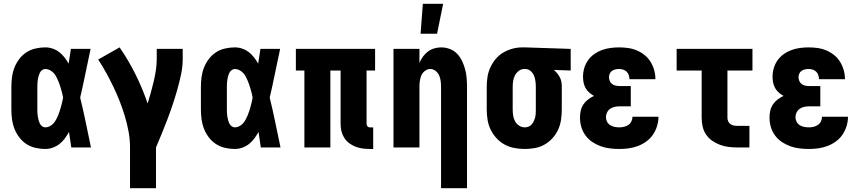

<svg xmlns="http://www.w3.org/2000/svg" viewBox="-20 -778 4540 1013"><path d="M219 8Q193 8 167 2Q141 -4 119.5 -18Q98 -32 82 -53Q66 -74 56.5 -98Q47 -122 43.5 -148Q40 -174 40 -200V-320Q40 -346 43.5 -372Q47 -398 56.5 -422Q66 -446 82 -467Q98 -488 119.5 -502Q141 -516 167 -522Q193 -528 219 -528Q239 -528 258 -521.5Q277 -515 292.5 -503Q308 -491 320.5 -475Q333 -459 342 -442Q345 -461 348 -480.5Q351 -500 354 -520H458Q444 -456 431 -391.5Q418 -327 403 -263Q419 -198 432.5 -132Q446 -66 460 0H356Q353 -21 350 -41.5Q347 -62 344 -82Q334 -64 322 -47.5Q310 -31 294 -18.5Q278 -6 258.5 1Q239 8 219 8ZM219 -106Q231 -106 242.5 -112Q254 -118 262 -127Q270 -136 276 -147Q282 -158 286.5 -169Q291 -180 295 -192Q299 -204 302 -215.5Q305 -227 308 -239Q311 -251 313 -263Q311 -275 308 -286.5Q305 -298 301.5 -309.5Q298 -321 294.5 -332Q291 -343 286 -354Q281 -365 275.5 -375.5Q270 -386 261.5 -394.5Q253 -403 242 -408.5Q231 -414 219 -414Q210 -414 202 -408Q194 -402 190 -393.5Q186 -385 183.5 -376Q181 -367 179.5 -357.5Q178 -348 177.5 -338.5Q177 -329 177 -320V-200Q177 -191 177.5 -181.5Q178 -172 179.5 -162.5Q181 -153 183.5 -144Q186 -135 190 -126.5Q194 -118 202 -112Q210 -106 219 -106Z M666 215V0Q666 -42 658.5 -83Q651 -124 639 -164Q627 -204 612 -242.5Q597 -281 579 -318.5Q561 -356 541 -392.5Q521 -429 498 -464L611 -528Q658 -460 695 -385.5Q732 -311 759 -232Q768 -261 776 -290Q784 -319 791 -348.5Q798 -378 802.5 -408Q807 -438 807 -468V-520H944V-468Q944 -427 935.5 -386.5Q927 -346 916 -307Q905 -268 892 -229Q879 -190 864.5 -151.5Q850 -113 834.5 -75.5Q819 -38 803 0V215Z M1219 8Q1193 8 1167 2Q1141 -4 1119.5 -18Q1098 -32 1082 -53Q1066 -74 1056.5 -98Q1047 -122 1043.5 -148Q1040 -174 1040 -200V-320Q1040 -346 1043.5 -372Q1047 -398 1056.5 -422Q1066 -446 1082 -467Q1098 -488 1119.5 -502Q1141 -516 1167 -522Q1193 -528 1219 -528Q1239 -528 1258 -521.5Q1277 -515 1292.5 -503Q1308 -491 1320.5 -475Q1333 -459 1342 -442Q1345 -461 1348 -480.5Q1351 -500 1354 -520H1458Q1444 -456 1431 -391.5Q1418 -327 1403 -263Q1419 -198 1432.5 -132Q1446 -66 1460 0H1356Q1353 -21 1350 -41.5Q1347 -62 1344 -82Q1334 -64 1322 -47.5Q1310 -31 1294 -18.5Q1278 -6 1258.5 1Q1239 8 1219 8ZM1219 -106Q1231 -106 1242.5 -112Q1254 -118 1262 -127Q1270 -136 1276 -147Q1282 -158 1286.5 -169Q1291 -180 1295 -192Q1299 -204 1302 -215.5Q1305 -227 1308 -239Q1311 -251 1313 -263Q1311 -275 1308 -286.5Q1305 -298 1301.5 -309.5Q1298 -321 1294.5 -332Q1291 -343 1286 -354Q1281 -365 1275.5 -375.5Q1270 -386 1261.5 -394.5Q1253 -403 1242 -408.5Q1231 -414 1219 -414Q1210 -414 1202 -408Q1194 -402 1190 -393.5Q1186 -385 1183.5 -376Q1181 -367 1179.5 -357.5Q1178 -348 1177.5 -338.5Q1177 -329 1177 -320V-200Q1177 -191 1177.5 -181.5Q1178 -172 1179.5 -162.5Q1181 -153 1183.5 -144Q1186 -135 1190 -126.5Q1194 -118 1202 -112Q1210 -106 1219 -106Z M1931 8Q1912 8 1893 5.5Q1874 3 1856 -4Q1838 -11 1822.5 -22.5Q1807 -34 1796.5 -50.5Q1786 -67 1781.5 -85.5Q1777 -104 1777 -124V-406H1723V0H1586V-406H1541V-520H1959V-406H1914V-124Q1914 -116 1919 -111Q1924 -106 1931 -106H1949V8Z M2307 215V-320Q2307 -335 2305 -350.5Q2303 -366 2297 -380Q2291 -394 2278 -404Q2265 -414 2250 -414Q2235 -414 2222 -404Q2209 -394 2203 -380Q2197 -366 2195 -350.5Q2193 -335 2193 -320V0H2056V-520H2193V-446Q2200 -463 2211 -478.5Q2222 -494 2237 -505.5Q2252 -517 2270.5 -522.5Q2289 -528 2308 -528Q2331 -528 2353.5 -519.5Q2376 -511 2392 -494Q2408 -477 2418 -456Q2428 -435 2434 -412.5Q2440 -390 2442 -366.5Q2444 -343 2444 -320V215ZM2199 -600 2211 -758H2318L2286 -600Z M2749 8Q2722 8 2694.5 3Q2667 -2 2643 -15Q2619 -28 2600 -48.5Q2581 -69 2569 -93.5Q2557 -118 2552.5 -145.5Q2548 -173 2548 -200V-320Q2548 -346 2552 -372Q2556 -398 2567 -422Q2578 -446 2595 -466.5Q2612 -487 2635 -500.5Q2658 -514 2683.5 -521Q2709 -528 2735 -528H2750L2991 -520V-406L2902 -409Q2912 -401 2920 -391Q2928 -381 2934 -369.5Q2940 -358 2942 -345.5Q2944 -333 2944 -320V-200Q2944 -173 2940 -146Q2936 -119 2925 -94.5Q2914 -70 2895.5 -49.5Q2877 -29 2853.5 -15.5Q2830 -2 2803 3Q2776 8 2749 8ZM2749 -106Q2759 -106 2769 -110Q2779 -114 2785.5 -122Q2792 -130 2796.5 -139.5Q2801 -149 2803.5 -159Q2806 -169 2806.5 -179.5Q2807 -190 2807 -200V-320Q2807 -335 2805 -350Q2803 -365 2797.5 -378.5Q2792 -392 2780.5 -402.5Q2769 -413 2754 -414H2746Q2730 -414 2717 -404Q2704 -394 2697 -380.5Q2690 -367 2687.5 -351.5Q2685 -336 2685 -320V-200Q2685 -184 2687.5 -168Q2690 -152 2697.5 -138Q2705 -124 2719 -115Q2733 -106 2749 -106Z M3248 8Q3223 8 3198 5Q3173 2 3149.5 -6.5Q3126 -15 3105 -29Q3084 -43 3069 -63.5Q3054 -84 3047 -108Q3040 -132 3040 -157Q3040 -176 3044 -194Q3048 -212 3058 -227Q3068 -242 3082.5 -253Q3097 -264 3114 -272Q3100 -280 3088.5 -290Q3077 -300 3069.5 -313.5Q3062 -327 3059 -342.5Q3056 -358 3056 -373Q3056 -396 3062.5 -418.5Q3069 -441 3082.5 -460Q3096 -479 3115 -492.5Q3134 -506 3156 -514Q3178 -522 3201 -525Q3224 -528 3247 -528Q3271 -528 3295 -524.5Q3319 -521 3341 -511.5Q3363 -502 3381.5 -487Q3400 -472 3412.5 -451.5Q3425 -431 3431.5 -408Q3438 -385 3438 -361V-360H3301Q3301 -371 3297.5 -381.5Q3294 -392 3286.5 -399.5Q3279 -407 3268.5 -410.5Q3258 -414 3247 -414Q3237 -414 3227.5 -412Q3218 -410 3209.5 -404.5Q3201 -399 3197 -389.5Q3193 -380 3193 -371Q3193 -360 3197.5 -350Q3202 -340 3210.5 -334Q3219 -328 3229.5 -326Q3240 -324 3250 -324H3308V-217H3250Q3237 -217 3224 -214.5Q3211 -212 3200 -204.5Q3189 -197 3183 -185Q3177 -173 3177 -160Q3177 -147 3183 -135.5Q3189 -124 3199.5 -117.5Q3210 -111 3222.5 -108.5Q3235 -106 3248 -106Q3260 -106 3272.5 -109Q3285 -112 3295.5 -119Q3306 -126 3311.5 -138Q3317 -150 3317 -162H3454Q3454 -137 3446.5 -112.5Q3439 -88 3425 -67.5Q3411 -47 3390.5 -32Q3370 -17 3346.5 -8Q3323 1 3298 4.5Q3273 8 3248 8Z M3870 0Q3846 0 3823 -3Q3800 -6 3778.5 -14Q3757 -22 3737.5 -35.5Q3718 -49 3705 -68.5Q3692 -88 3687 -111Q3682 -134 3682 -157V-406H3550V-520H3950V-406H3818V-157Q3818 -147 3822 -138Q3826 -129 3833.5 -123.5Q3841 -118 3850.5 -116Q3860 -114 3870 -114H3934V0Z M4248 8Q4223 8 4198 5Q4173 2 4149.5 -6.5Q4126 -15 4105 -29Q4084 -43 4069 -63.5Q4054 -84 4047 -108Q4040 -132 4040 -157Q4040 -176 4044 -194Q4048 -212 4058 -227Q4068 -242 4082.5 -253Q4097 -264 4114 -272Q4100 -280 4088.5 -290Q4077 -300 4069.5 -313.5Q4062 -327 4059 -342.5Q4056 -358 4056 -373Q4056 -396 4062.5 -418.5Q4069 -441 4082.5 -460Q4096 -479 4115 -492.5Q4134 -506 4156 -514Q4178 -522 4201 -525Q4224 -528 4247 -528Q4271 -528 4295 -524.5Q4319 -521 4341 -511.5Q4363 -502 4381.5 -487Q4400 -472 4412.5 -451.5Q4425 -431 4431.5 -408Q4438 -385 4438 -361V-360H4301Q4301 -371 4297.5 -381.5Q4294 -392 4286.5 -399.5Q4279 -407 4268.5 -410.5Q4258 -414 4247 -414Q4237 -414 4227.5 -412Q4218 -410 4209.5 -404.5Q4201 -399 4197 -389.5Q4193 -380 4193 -371Q4193 -360 4197.5 -350Q4202 -340 4210.5 -334Q4219 -328 4229.5 -326Q4240 -324 4250 -324H4308V-217H4250Q4237 -217 4224 -214.5Q4211 -212 4200 -204.5Q4189 -197 4183 -185Q4177 -173 4177 -160Q4177 -147 4183 -135.5Q4189 -124 4199.5 -117.5Q4210 -111 4222.5 -108.5Q4235 -106 4248 -106Q4260 -106 4272.5 -109Q4285 -112 4295.5 -119Q4306 -126 4311.5 -138Q4317 -150 4317 -162H4454Q4454 -137 4446.5 -112.5Q4439 -88 4425 -67.5Q4411 -47 4390.5 -32Q4370 -17 4346.5 -8Q4323 1 4298 4.5Q4273 8 4248 8Z"/></svg>

Font: Iosevka Curly Heavy
Style: Regular
Weight: 900
Monospace: yes
Designer: Belleve Invis
Foundry: Belleve Invis
Version: Version 22.1.2; ttfautohint (v1.8.4)